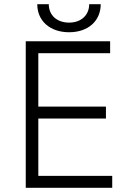

<svg xmlns="http://www.w3.org/2000/svg" viewBox="-20 -897 614 917"><path d="M158 -877C158 -797 219 -743 310 -743C401 -743 461 -797 461 -877H406C406 -825 368 -789 310 -789C252 -789 213 -824 213 -877ZM103 0H516V-57H163V-331H486V-388H163V-643H506V-700H103Z"/></svg>

Font: Fixel Display Light
Style: Regular
Weight: 300
Designer: AlfaBravo + MacPaw
Foundry: Kyrylo Tkachov, Marchela Mozhyna, Serhii Makarenko, Maria Weinstein, Zakhar Kryvoshyya
Version: Version 1.211